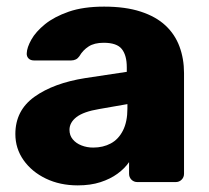

<svg xmlns="http://www.w3.org/2000/svg" viewBox="-20 -550 630 580"><path d="M214.8 10Q161.1 10 118.4 -10.6Q75.8 -31.2 51.1 -66.3Q26.4 -101.4 26.4 -145.2Q26.4 -216.4 84.2 -257.7Q142 -299 237.5 -314.1L363 -333V-346.8Q363 -382.9 348 -401.8Q333 -420.8 293.2 -420.8Q265 -420.8 247.7 -409.6Q230.4 -398.5 219.6 -379.9Q210.9 -367.4 195 -367.4H82.8Q72 -367.4 66.1 -373.6Q60.1 -379.8 60.8 -389.4Q61.4 -406.5 74.7 -430.3Q88 -454.1 115.9 -476.8Q143.9 -499.5 187.9 -514.8Q232 -530 294.5 -530Q359.1 -530 405.1 -514.9Q451.1 -499.9 479.8 -473.1Q508.5 -446.4 522.2 -409.4Q535.9 -372.5 535.9 -329.4V-25.1Q535.9 -14.5 528.6 -7.2Q521.4 0 510.7 0H395Q384.4 0 377.1 -7.2Q369.9 -14.5 369.9 -25.1V-60.3Q356.6 -41 334.9 -25.2Q313.3 -9.4 283.4 0.3Q253.6 10 214.8 10ZM261.6 -104.2Q291.4 -104.2 314.7 -116.7Q338 -129.2 351.4 -155.7Q364.9 -182.2 364.9 -222.1V-235.5L279.6 -220.6Q232.6 -212.8 211.2 -196.4Q189.9 -180 189.9 -157.7Q189.9 -141 199.8 -129.1Q209.7 -117.1 226.1 -110.7Q242.5 -104.2 261.6 -104.2Z"/></svg>

Font: Rubik Light
Style: Regular
Weight: 300
Designer: Hubert and Fischer
Foundry: Hubert and Fischer
Version: Version 2.300;gftools[0.9.30]